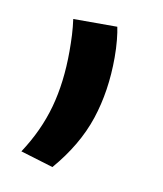

<svg xmlns="http://www.w3.org/2000/svg" viewBox="-45 -177 299 352"><g transform="rotate(10 104.0 -1.0)"><path d="M147 -137.5Q149 -128.5 150.5 -113.5Q152 -98.5 152 -81Q152 -18.5 134.5 34.2Q117 87 74.5 136.5L13.5 118Q42.5 74 55.5 27Q68.5 -20 68.5 -78Q68.5 -93.5 67.8 -108.2Q67 -123 65 -137.5Z"/></g></svg>

Font: Anek Gujarati SemiExpanded
Style: Regular
Weight: 400
Width: 6
Designer: Mrunmayee Ghaisas (Gujarati), Yesha Goshar (Latin)
Foundry: Ek Type
Version: Version 1.003